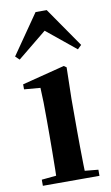

<svg xmlns="http://www.w3.org/2000/svg" viewBox="-93 -877 534 924"><g transform="rotate(-10 174.5 -415.0)"><path d="M39.2 0V-29.9L145.8 -40.2H207.8L315.8 -29.9V0ZM109.6 0Q110.6 -25.5 111.3 -67.4Q111.9 -109.4 112.4 -154.8Q112.9 -200.3 112.9 -234.8V-308Q112.9 -358.3 112.3 -394.3Q111.6 -430.4 109.6 -466.2L30.5 -472.9V-497.4L238.1 -550.4L250.8 -541.7L247.4 -387.9V-234.8Q247.4 -200.3 247.9 -154.8Q248.4 -109.4 249.2 -67.4Q250.1 -25.5 251.1 0ZM319.4 -617.5 137.8 -765.6H216.4L34.8 -617.5L15.6 -635.9L149.7 -829.5H204.2L338.3 -635.9Z"/></g></svg>

Font: Noto Serif SC
Style: Regular
Weight: 200
Designer: Ryoko NISHIZUKA 西塚涼子 (kana & ideographs); Frank Grießhammer (Latin, Greek & Cyrillic); Wenlong ZHANG 张文龙 (bopomofo); San
Foundry: Adobe
Version: Version 2.001;hotconv 1.1.0;makeotfexe 2.6.0